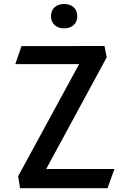

<svg xmlns="http://www.w3.org/2000/svg" viewBox="-20 -966 660 985"><path d="M90.5 -729.5 58.5 -637H386L73 -62L83 -0.5H531.5L567 -99H217L527.5 -672L516 -730ZM241.5 -883C241.5 -844.5 269 -820.5 309 -820.5C349 -820.5 376.5 -844.5 376.5 -883C376.5 -922 349 -945.5 309 -945.5C269 -945.5 241.5 -922 241.5 -883Z"/></svg>

Font: Monaspace Argon Medium
Style: Regular
Weight: 500
Designer: Riley Cran & the Lettermatic Team
Foundry: Lettermatic
Version: Version 1.000 (Monaspace Argon)